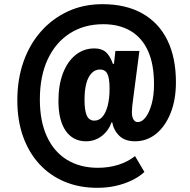

<svg xmlns="http://www.w3.org/2000/svg" viewBox="-20 -736 910 920"><path d="M446 164Q360 164 289.5 134.5Q219 105 168.5 50Q118 -5 90.5 -82Q63 -159 63 -255Q63 -356 92.5 -440Q122 -524 176.5 -585.5Q231 -647 305.5 -681.5Q380 -716 471 -716Q584 -716 663 -671Q742 -626 782.5 -542.5Q823 -459 823 -342Q823 -257 797 -193Q771 -129 727 -94Q683 -59 627 -59Q579 -59 552 -85Q525 -111 517 -152L515 -150Q499 -108 466.5 -83.5Q434 -59 392 -59Q330 -59 295 -109Q260 -159 260 -253Q260 -328 281.5 -384.5Q303 -441 342 -472.5Q381 -504 432 -504Q467 -504 487 -486.5Q507 -469 521 -430H526L533 -492H648L619 -270Q615 -243 613.5 -226Q612 -209 612 -198Q612 -176 619.5 -163.5Q627 -151 640 -151Q660 -151 677.5 -173.5Q695 -196 706.5 -237Q718 -278 718 -332Q718 -429 689 -492.5Q660 -556 605.5 -588Q551 -620 475 -620Q383 -620 314.5 -576Q246 -532 208.5 -451.5Q171 -371 171 -259Q171 -155 205 -81.5Q239 -8 301.5 30Q364 68 449 68Q502 68 547.5 53.5Q593 39 627 12L672 88Q646 112 610 129Q574 146 533 155Q492 164 446 164ZM432 -158Q455 -158 471 -176.5Q487 -195 496 -229.5Q505 -264 505 -312Q505 -361 494.5 -382Q484 -403 459 -403Q436 -403 419 -385.5Q402 -368 393.5 -336Q385 -304 385 -257Q385 -206 396 -182Q407 -158 432 -158Z"/></svg>

Font: Nunito Sans 7pt Condensed Black
Style: Italic
Weight: 900
Width: 3
Italic angle: -9°
Designer: Vernon Adams
Foundry: Vernon Adams
Version: Version 3.101;gftools[0.9.27]